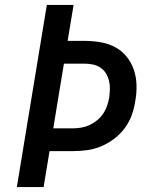

<svg xmlns="http://www.w3.org/2000/svg" viewBox="-20 -755 640 775"><path d="M48 0 169 -735H277L253 -590H322Q354 -590 386 -584.5Q418 -579 445 -564.5Q472 -550 491 -526.5Q510 -503 520 -474Q530 -445 531 -412.5Q532 -380 526 -347Q522 -319 512 -291Q502 -263 484 -238.5Q466 -214 441 -195Q416 -176 388.5 -164.5Q361 -153 332.5 -149Q304 -145 275 -145H180L156 0ZM195 -237H275Q292 -237 309 -240Q326 -243 342 -250.5Q358 -258 372.5 -270Q387 -282 397 -297Q407 -312 412.5 -328.5Q418 -345 421 -362Q423 -379 423.5 -396Q424 -413 420 -429Q416 -445 407.5 -459Q399 -473 385.5 -482Q372 -491 355.5 -494.5Q339 -498 322 -498H238Z"/></svg>

Font: Iosevka SmBd Ex Obl
Style: Regular
Weight: 600
Width: 7
Italic angle: -9°
Monospace: yes
Designer: Belleve Invis
Foundry: Belleve Invis
Version: Version 32.5.0; ttfautohint (v1.8.4)